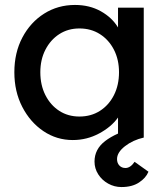

<svg xmlns="http://www.w3.org/2000/svg" viewBox="-20 -556 673 776"><path d="M274 10Q209 10 155.5 -26Q102 -62 70 -124Q38 -186 38 -264Q38 -343 70.5 -404.5Q103 -466 158.5 -501Q214 -536 283 -536Q342 -536 387.5 -510.5Q433 -485 457 -445V-525H561V0H457V-81Q430 -43 380.5 -16.5Q331 10 274 10ZM301 -85Q348 -85 384 -108Q420 -131 440.5 -171.5Q461 -212 461 -264Q461 -315 440.5 -355Q420 -395 384 -418Q348 -441 301 -441Q255 -441 219.5 -418Q184 -395 163.5 -355Q143 -315 143 -264Q143 -212 163.5 -171.5Q184 -131 219.5 -108Q255 -85 301 -85ZM471 200Q442 200 417 186Q392 172 377 148.5Q362 125 362 97Q362 47 405 14Q448 -19 528 -41L561 0Q517 10 485 35Q453 60 453 87Q453 103 462.5 113Q472 123 487 123Q507 123 524 98L580 138Q570 163 542 181.5Q514 200 471 200Z"/></svg>

Font: Lexend
Style: Regular
Weight: 400
Designer: Bonnie Shaver-Troup, Thomas Jockin
Foundry: Lexend
Version: Version 1.007; ttfautohint (v1.8.3)